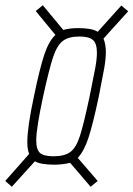

<svg xmlns="http://www.w3.org/2000/svg" viewBox="-37 -711 508 731"><path d="M-17 -22 74 -125Q67 -142 67 -170Q67 -227 92 -343Q114 -450 131.5 -502.5Q149 -555 174 -578L99 -669L126 -691L204 -597Q228 -604 261 -604Q313 -604 335 -590L425 -690L451 -668L357 -564Q366 -543 366 -512Q366 -486 359.5 -449.5Q353 -413 339 -343Q317 -239 300 -187Q283 -135 259 -110L335 -22L308 0L230 -91Q199 -84 171 -84Q117 -84 96 -97L8 0ZM304 -343Q319 -416 325.5 -451Q332 -486 332 -510Q332 -546 316.5 -559Q301 -572 266 -572Q224 -572 202 -555Q180 -538 165 -493Q150 -448 127 -343Q101 -222 101 -177Q101 -141 115.5 -128.5Q130 -116 167 -116Q209 -116 231 -132.5Q253 -149 267.5 -194Q282 -239 304 -343Z"/></svg>

Font: Saira Ultra Condensed Thin
Style: Italic
Weight: 100
Width: 1
Italic angle: -12°
Designer: Hector Gatti with collaboration of the Omnibus-Type team
Foundry: Omnibus-Type
Version: Version 1.001; ttfautohint (v1.8)